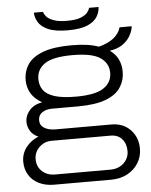

<svg xmlns="http://www.w3.org/2000/svg" viewBox="-60 -775 795 1009"><g transform="rotate(-5 337.5 -271.0)"><path d="M184 184Q140 184 105.5 167.5Q71 151 52 120Q33 89 33 50Q33 7 58.5 -26Q84 -59 124 -75Q95 -87 81.5 -110Q68 -133 68 -158Q68 -190 91.5 -217.5Q115 -245 159 -253Q119 -276 101 -307.5Q83 -339 83 -376Q83 -423 107.5 -459.5Q132 -496 188.5 -517Q245 -538 339 -538Q384 -538 419.5 -533Q455 -528 482 -518Q529 -530 559 -553Q589 -576 599 -610H663Q660 -584 645 -558.5Q630 -533 603 -515Q576 -497 537 -492Q568 -470 581.5 -440.5Q595 -411 595 -376Q595 -331 571 -294Q547 -257 492 -236Q437 -215 343 -215H208Q177 -215 156 -201Q135 -187 135 -160Q135 -133 158 -119Q181 -105 217 -105H512Q574 -105 612 -65Q650 -25 650 34Q650 77 628.5 111Q607 145 570 164.5Q533 184 485 184ZM194 131H485Q515 131 537 119Q559 107 571.5 86.5Q584 66 584 42Q584 2 562 -22.5Q540 -47 503 -47H191Q153 -47 126 -21Q99 5 99 42Q99 82 126 106.5Q153 131 194 131ZM339 -267Q442 -267 485.5 -296.5Q529 -326 529 -376Q529 -427 485.5 -456.5Q442 -486 339 -486Q236 -486 193 -456.5Q150 -427 150 -376Q150 -343 167 -318.5Q184 -294 225.5 -280.5Q267 -267 339 -267ZM327 -618Q260 -618 223 -634.5Q186 -651 171.5 -676.5Q157 -702 157 -726H205Q208 -714 219 -701Q230 -688 256 -678Q282 -668 327 -668Q374 -668 399 -678Q424 -688 435 -701.5Q446 -715 448 -726H498Q498 -702 483.5 -676.5Q469 -651 432 -634.5Q395 -618 327 -618Z"/></g></svg>

Font: Archivo Expanded ExtraLight
Style: Regular
Weight: 250
Width: 7
Designer: Hector Gatti
Foundry: Omnibus-Type
Version: Version 2.001